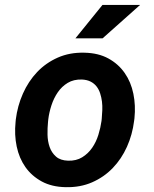

<svg xmlns="http://www.w3.org/2000/svg" viewBox="-20 -753 627 783"><path d="M44.4 -265.6Q51.3 -321.3 73.5 -371.3Q95.7 -421.4 131.3 -459Q167 -496.6 215.6 -518.1Q264.2 -539.6 323.7 -538.1Q380.9 -537.1 421.9 -514.6Q462.9 -492.2 488.5 -455.3Q514.2 -418.5 523.9 -370.6Q533.7 -322.8 528.3 -270.5L526.9 -259.8Q520 -204.1 497.8 -154.5Q475.6 -105 439.9 -67.9Q404.3 -30.8 355.7 -9.5Q307.1 11.7 248 10.3Q191.4 9.3 150.4 -12.9Q109.4 -35.2 83.7 -71.5Q58.1 -107.9 48.1 -155.5Q38.1 -203.1 43.5 -255.4ZM175.8 -255.4Q173.3 -231 173.8 -203.9Q174.3 -176.8 182.4 -153.6Q190.4 -130.4 208.3 -114.5Q226.1 -98.6 257.8 -97.7Q291 -96.7 315.2 -111.6Q339.4 -126.5 355.7 -150.1Q372.1 -173.8 381.1 -202.9Q390.1 -231.9 394 -259.8L395 -270Q396.5 -286.1 397.2 -304Q397.9 -321.8 395.8 -339.1Q393.6 -356.4 388.4 -372.3Q383.3 -388.2 373.8 -400.4Q364.3 -412.6 349.6 -420.2Q335 -427.7 314 -428.7Q280.3 -429.7 256.1 -415Q231.9 -400.4 215.6 -376.5Q199.2 -352.5 189.7 -323.2Q180.2 -293.9 176.8 -265.6ZM397.9 -732.9H551.3L398.4 -596.7H287.6Z"/></svg>

Font: TypoPRO Roboto Mono
Style: Bold Italic
Weight: 700
Designer: Google
Version: Version 2.000986; 2015; ttfautohint (v1.3)